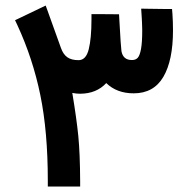

<svg xmlns="http://www.w3.org/2000/svg" viewBox="-20 -684 692 704"><path d="M470.2 -341.8Q408.2 -341.8 369.6 -379.4Q334 -340.8 273.9 -340.3Q259.8 -340.3 245.1 -343.3Q260.7 -249.5 267.1 -185.5Q273.4 -121.6 273.9 -19.5V0H254.4H174.8H155.3V-19.5V-21Q155.3 -201.7 127.9 -335.2Q100.6 -468.8 43.5 -592.3L35.2 -609.9L52.7 -618.2L127.9 -654.3L147.5 -663.6L154.8 -643.6L203.6 -507.8Q211.9 -484.4 227.1 -473.9Q242.2 -463.4 268.1 -463.4Q295.4 -463.4 305.4 -503.4Q315.4 -543.5 315.4 -612.8V-632.3H335L397.9 -631.8H416.5L417.5 -613.3Q423.3 -508.3 425.3 -496.6Q431.2 -463.4 464.4 -463.9Q477.5 -463.9 485.1 -472.2Q492.7 -480.5 497.1 -504.6Q501.5 -528.8 501.5 -572.3Q501.5 -578.6 501.2 -585.7Q501 -592.8 500.7 -600.1Q500.5 -607.4 500 -615Q499.5 -622.6 499 -630.9L497.6 -652.3L519 -651.9L593.3 -650.9H610.8L612.3 -632.8Q614.3 -604 614.3 -572.8Q614.3 -462.4 578.9 -402.1Q543.5 -341.8 470.2 -341.8Z"/></svg>

Font: Samim FD
Style: Bold-FD
Weight: 700
Foundry: DejaVu fonts team - Redesigned by Saber Rastikerdar
Version: Version 4.0.1